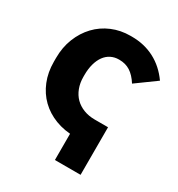

<svg xmlns="http://www.w3.org/2000/svg" viewBox="-163 -638 831 894"><g transform="rotate(30 253.0 -191.5)"><path d="M291.2 7.2H316.4L348.6 -108.6H330.2Q297 -108.6 270 -119.1Q243 -129.6 224.2 -148.4Q205.4 -167.2 195 -194.4Q184.6 -221.6 184.6 -254.6V-264.8Q184.6 -297.6 192 -324.2Q199.4 -350.8 212.9 -369.3Q226.4 -387.8 245.7 -397.5Q265 -407.2 288.4 -407.2H290.6Q324 -407.2 349.4 -390.9Q374.8 -374.6 396.6 -340.4L502.4 -417.2Q463.4 -472.4 408.8 -501Q354.2 -529.6 286.8 -529.6H279.4Q226.6 -529.6 181 -510.3Q135.4 -491 102.1 -455.9Q68.8 -420.8 49.6 -372.7Q30.4 -324.6 30.4 -266.6V-246.8Q30.4 -190 49.4 -143.2Q68.4 -96.4 102.7 -63Q137 -29.6 185 -11.2Q233 7.2 291.2 7.2ZM342.6 -108.6 263.4 -62.4V147.2H401.4V-108.6Z"/></g></svg>

Font: Fixel Variable
Style: Regular
Weight: 100
Width: 3
Designer: AlfaBravo + MacPaw
Foundry: Kyrylo Tkachov, Marchela Mozhyna, Serhii Makarenko, Maria Weinstein, Zakhar Kryvoshyya
Version: Version 1.211